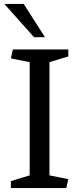

<svg xmlns="http://www.w3.org/2000/svg" viewBox="-20 -950 402 970"><path d="M2 -930H100L207 -762H152ZM230 -636V-64L325 -45L315 0H35V-35L130 -64V-636L35 -655L45 -700H325V-665Z"/></svg>

Font: Brawler
Style: Regular
Weight: 400
Designer: Oleg Frolov, Haley Fiege
Foundry: Oleg Frolov, Haley Fiege
Version: Version 1.101; ttfautohint (v1.8.3)